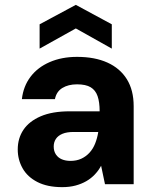

<svg xmlns="http://www.w3.org/2000/svg" viewBox="-20 -758 634 790"><path d="M236 12Q175 12 134 -9Q93 -30 73 -65.5Q53 -101 53 -143Q53 -189 76.5 -224Q100 -259 147.5 -279.5Q195 -300 267 -300H390Q390 -338 381.5 -362.5Q373 -387 353 -399Q333 -411 297 -411Q261 -411 236.5 -396Q212 -381 206 -350H70Q76 -403 105.5 -442Q135 -481 184.5 -502.5Q234 -524 297 -524Q370 -524 422 -500.5Q474 -477 502 -432Q530 -387 530 -321V0H412L396 -76Q386 -57 370.5 -40.5Q355 -24 335 -12.5Q315 -1 290.5 5.5Q266 12 236 12ZM270 -96Q295 -96 314.5 -105Q334 -114 348.5 -130Q363 -146 371.5 -167.5Q380 -189 384 -213V-215H283Q255 -215 237 -207.5Q219 -200 210 -186.5Q201 -173 201 -155Q201 -136 210 -122.5Q219 -109 234.5 -102.5Q250 -96 270 -96ZM143 -558V-658L292 -738L440 -658V-558L292 -641Z"/></svg>

Font: DM Sans 12pt ExtraBold
Style: Regular
Weight: 800
Version: Version 4.004;gftools[0.9.30]